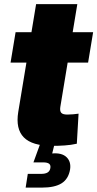

<svg xmlns="http://www.w3.org/2000/svg" viewBox="-20 -689 463 914"><path d="M423.3 -535.6 399.4 -391.1H30.3L54.2 -535.6ZM151.9 -669.4H348.1L267.1 -179.7Q264.2 -160.6 271.5 -152.1Q278.8 -143.6 300.8 -143.6Q311 -143.6 329.1 -145Q347.2 -146.5 354 -147.9L345.7 -4.9Q317.9 1.5 287.6 3.4Q257.3 5.4 228.5 5.4Q133.3 5.4 93.5 -34.9Q53.7 -75.2 66.9 -156.2ZM102.1 204.1 112.3 138.7H175.8Q195.8 138.7 206.5 132.1Q217.3 125.5 219.7 111.3Q222.2 97.2 213.9 90.6Q205.6 84 185.1 84H139.2L176.8 -19.5H242.2L238.8 0L228.5 41.5Q274.4 37.6 296.9 59.3Q319.3 81.1 313.5 118.2Q305.7 163.1 273.2 183.6Q240.7 204.1 179.2 204.1Z"/></svg>

Font: Inter 20pt Black
Style: Italic
Weight: 900
Italic angle: -9.3988°
Version: Version 4.001;git-66647c0bb